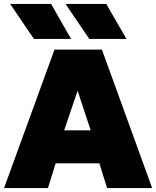

<svg xmlns="http://www.w3.org/2000/svg" viewBox="-22 -951 789 971"><path d="M-1.5 0 253.5 -700H493.5L747.5 0H519.5L480.5 -125H259.5L220.5 0ZM302.5 -292H436.5L370.5 -492ZM617.5 -754H429.5L309.5 -931H515.5ZM337.5 -754H149.5L29.5 -931H236.5Z"/></svg>

Font: Geologica Thin Roman Black
Style: Regular
Weight: 900
Version: Version 1.010;gftools[0.9.28]